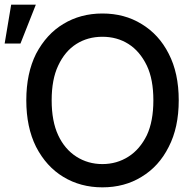

<svg xmlns="http://www.w3.org/2000/svg" viewBox="-27 -795 836 825"><path d="M698 -164Q656 -80 581 -35Q508 10 413 10Q319 10 245 -35Q172 -79 128 -164Q86 -248 86 -364Q86 -480 128 -564Q173 -649 245 -692Q319 -737 413 -737Q508 -737 581 -692Q656 -647 698 -564Q741 -481 741 -364Q741 -247 698 -164ZM604 -513Q574 -575 525 -606Q476 -637 413 -637Q350 -637 301 -606Q252 -575 223 -513Q195 -454 195 -364Q195 -274 223 -214Q251 -154 301 -122Q351 -90 413 -90Q475 -90 525 -122Q574 -153 604 -214Q632 -274 632 -364Q632 -454 604 -513ZM127 -775 61 -608H-7L21 -775Z"/></svg>

Font: Sinter Medium
Style: Regular
Weight: 500
Foundry: Adobe & rsms
Version: Version 1.000